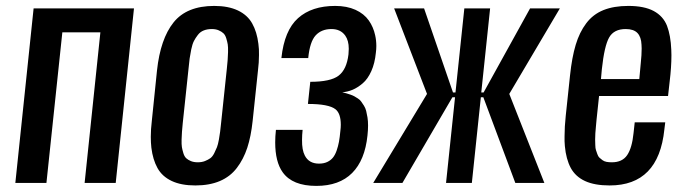

<svg xmlns="http://www.w3.org/2000/svg" viewBox="-20 -606 2269 636"><path d="M30.8 0 91.3 -578.1H423.8L363.3 0H260.3L312.5 -499H186.5L133.8 0Z M712.4 -198.7 731.4 -378.4Q733.4 -397 734.1 -407.2Q734.9 -417.5 735.4 -433.8Q735.8 -450.2 734.4 -459Q732.9 -467.8 729.5 -479Q726.1 -490.2 720 -495.8Q713.9 -501.5 704.3 -505.6Q694.8 -509.8 681.6 -509.8Q666.5 -509.8 654.8 -505.1Q643.1 -500.5 635.3 -490.2Q627.4 -480 622.3 -470Q617.2 -460 613.5 -442.4Q609.9 -424.8 608.2 -412.4Q606.4 -399.9 604.5 -378.4L585.4 -198.7Q583.5 -179.7 582.8 -169.7Q582 -159.7 581.5 -143.6Q581.1 -127.4 582.5 -118.7Q584 -109.9 587.4 -98.6Q590.8 -87.4 596.9 -81.8Q603 -76.2 612.5 -72.3Q622.1 -68.4 635.3 -68.4Q648.4 -68.4 658.9 -72.5Q669.4 -76.7 676.8 -82Q684.1 -87.4 689.7 -98.6Q695.3 -109.9 698.7 -118.4Q702.1 -127 705.1 -143.6Q708 -160.2 709.2 -169.9Q710.4 -179.7 712.4 -198.7ZM481.4 -116.7Q479.5 -133.8 479.5 -152.8Q479.5 -177.7 482.9 -205.6L500 -372.1Q511.2 -477.1 554.9 -531.7Q598.6 -586.4 689.5 -586.4Q736.3 -586.4 768.1 -571.3Q799.8 -556.2 815.4 -528.3Q831.1 -500.5 835.9 -460.9Q838.4 -443.4 837.9 -423.8Q837.9 -399.4 834.5 -372.1L816.9 -205.6Q811.5 -154.3 799.1 -116.5Q786.6 -78.6 764.6 -49.8Q742.7 -21 708.3 -6.3Q673.8 8.3 627 8.3Q580.1 8.3 548.6 -6.6Q517.1 -21.5 501.7 -49.3Q486.3 -77.1 481.4 -116.7Z M1027.8 9.8Q948.7 9.8 916.5 -35.2Q891.6 -69.8 891.6 -134.3Q891.6 -153.8 894 -175.8H982.4Q980.5 -157.7 980.5 -142.6Q980 -109.4 989.7 -90.8Q1003.4 -64 1036.6 -64Q1052.2 -64 1063.7 -69.3Q1075.2 -74.7 1082.5 -83.5Q1089.8 -92.3 1095 -106.9Q1100.1 -121.6 1102.8 -136.2Q1105.5 -150.9 1107.4 -171.9Q1108.9 -183.1 1108.9 -192.9Q1108.9 -230 1091.3 -244.1Q1068.8 -261.7 1000 -261.7L1007.8 -335Q1075.2 -335 1101.8 -355.5Q1128.4 -376 1134.3 -425.8Q1135.3 -435.5 1135.3 -444.3Q1135.3 -471.7 1123.5 -488.3Q1107.9 -509.8 1078.1 -509.8Q1044.9 -509.8 1025.6 -488.8Q1006.3 -467.8 1001 -413.6H912.1Q921.9 -505.4 967.3 -545.9Q1012.7 -586.4 1090.3 -586.4Q1128.9 -586.4 1157.5 -573.5Q1186 -560.5 1201.7 -538.1Q1216.8 -516.6 1222.7 -489.3Q1226.6 -472.2 1226.6 -453.6Q1226.6 -442.9 1225.1 -431.6Q1221.7 -396.5 1210 -370.4Q1198.2 -344.2 1181.6 -330.1Q1165 -315.9 1148.4 -308.8Q1131.8 -301.8 1113.8 -300.3Q1122.1 -298.3 1127.2 -296.9Q1132.3 -295.4 1140.4 -292.7Q1148.4 -290 1153.6 -287.1Q1158.7 -284.2 1165.5 -279.8Q1172.4 -275.4 1176.5 -269.5Q1180.7 -263.7 1185.5 -256.1Q1190.4 -248.5 1192.9 -238.8Q1195.3 -229 1197.3 -217Q1199.2 -205.1 1199.2 -190.2Q1199.2 -175.3 1197.3 -157.7Q1189 -75.7 1146.5 -33Q1104 9.8 1027.8 9.8Z M1216.3 0 1394.5 -294.9 1285.6 -578.1H1384.8L1480.5 -299.8H1488.8L1518.1 -578.1H1603.5L1574.2 -299.8H1582L1735.8 -578.1H1834.5L1667 -294.9L1783.2 0H1687L1581.1 -283.7H1572.8L1543 0H1457.5L1487.3 -283.7H1478.5L1313 0Z M1999.5 8.3Q1949.7 8.3 1918 -6.3Q1886.2 -21 1870.6 -49.8Q1855 -79.1 1851.1 -122.1Q1849.6 -137.7 1850.1 -155.3Q1850.1 -186 1854 -222.2L1868.2 -356Q1874.5 -416 1887 -457.5Q1899.4 -499 1921.9 -528.8Q1944.3 -558.6 1978.8 -572.5Q2013.2 -586.4 2061.5 -586.4Q2113.8 -586.4 2145.3 -569.6Q2176.8 -552.7 2189.5 -520.5Q2201.7 -488.3 2203.6 -441.4Q2204.1 -432.6 2204.1 -423.3Q2204.1 -383.8 2198.2 -335.4L2192.9 -288.1H1964.4L1956.1 -210Q1954.6 -193.4 1953.9 -186Q1953.1 -178.7 1952.1 -164.6Q1951.2 -150.4 1951.4 -143.8Q1951.7 -137.2 1951.9 -125.7Q1952.1 -114.3 1954.1 -108.9Q1956.1 -103.5 1958.7 -95.5Q1961.4 -87.4 1965.8 -83.5Q1970.2 -79.6 1975.8 -75.4Q1981.4 -71.3 1989.3 -69.8Q1997.1 -68.4 2006.8 -68.4Q2041.5 -68.4 2057.6 -92.3Q2073.7 -116.2 2078.6 -165L2082.5 -200.7H2183.6L2180.7 -177.2Q2161.6 8.3 1999.5 8.3ZM1970.7 -344.2H2097.7L2102.5 -396.5Q2105.5 -423.8 2105.5 -445.3Q2105 -452.1 2105 -458Q2104 -483.4 2091.6 -496.6Q2079.1 -509.8 2052.7 -509.8Q2013.7 -509.8 1997.8 -481.9Q1981.9 -454.1 1973.6 -376.5Z"/></svg>

Font: Oswald
Style: Regular
Weight: 400
Designer: Vernon Adams
Foundry: Vernon Adams
Version: 3.0; ttfautohint (v0.94.23-7a4d-dirty) -l 8 -r 50 -G 200 -x 